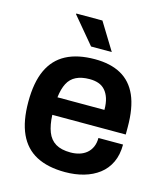

<svg xmlns="http://www.w3.org/2000/svg" viewBox="-110 -808 781 904"><g transform="rotate(15 280.5 -355.5)"><path d="M291 12Q207 12 151 -17.5Q95 -47 67 -108Q39 -169 39 -263Q39 -358 67 -418.5Q95 -479 151 -508.5Q207 -538 291 -538Q367 -538 418.5 -509.5Q470 -481 496 -422Q522 -363 522 -269V-233H164Q166 -184 179 -150.5Q192 -117 219.5 -100.5Q247 -84 292 -84Q315 -84 335 -90Q355 -96 370 -108.5Q385 -121 393.5 -140Q402 -159 402 -184H522Q522 -134 504.5 -97Q487 -60 455.5 -36Q424 -12 382 0Q340 12 291 12ZM166 -319H395Q395 -352 387.5 -375Q380 -398 366.5 -413Q353 -428 334 -434.5Q315 -441 291 -441Q252 -441 225.5 -428Q199 -415 185 -388Q171 -361 166 -319ZM358 -591H257L149 -720L150 -723H277Z"/></g></svg>

Font: Archivo SemiBold
Style: Regular
Weight: 600
Designer: Hector Gatti
Foundry: Omnibus-Type
Version: Version 2.001